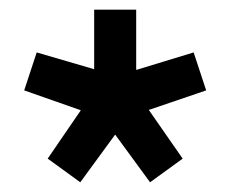

<svg xmlns="http://www.w3.org/2000/svg" viewBox="-20 -750 476 397"><path d="M290.3 -373.1 357.7 -422 287.7 -522.7 406.3 -563.1 380.4 -641.6 261.6 -605.4V-730H174.7V-606.9L55.9 -641.6L30 -563.1L147.1 -522L78.6 -422L146 -373.1L218.1 -471.7Z"/></svg>

Font: Secuela Black
Style: Regular
Weight: 900
Designer: Fernando Haro
Foundry: deFharo
Version: Version 1.704